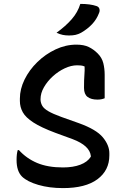

<svg xmlns="http://www.w3.org/2000/svg" viewBox="-20 -949 640 985"><path d="M372 -720Q410 -720 435 -708Q460 -696 481 -675Q503 -653 510 -625Q517 -597 517 -565V-445Q501 -438 480 -438Q447 -438 429 -452Q411 -466 411 -498Q411 -541 413 -564.5Q415 -588 414 -608Q405 -612 395.5 -613Q386 -614 376 -614Q345 -614 312 -598.5Q279 -583 251 -557.5Q223 -532 205.5 -501.5Q188 -471 188 -441V-436Q189 -420 197 -406Q205 -392 228 -378.5Q251 -365 295 -349L385 -317Q474 -285 507.5 -244.5Q541 -204 541 -163V-152Q541 -75 480 -29.5Q419 16 303 16Q233 16 176.5 -0.5Q120 -17 93 -43Q65 -71 65 -128Q65 -160 71 -179H77Q116 -136 170.5 -113Q225 -90 303 -90Q355 -90 392 -104Q429 -118 446 -145V-149Q440 -202 353 -235L263 -268Q191 -295 151.5 -320.5Q112 -346 97 -373Q82 -400 82 -431V-443Q82 -492 106 -541Q130 -590 171.5 -630.5Q213 -671 265 -695.5Q317 -720 372 -720ZM392 -929Q443 -929 475 -918Q487 -914 490 -903.5Q493 -893 488 -882Q476 -850 452.5 -825Q429 -800 396 -781Q381 -773 367 -770Q353 -767 334 -767Q317 -767 302 -770Q287 -773 270 -781Q317 -815 348 -850.5Q379 -886 392 -929Z"/></svg>

Font: Recursive Mn Csl St Med
Style: Regular
Weight: 500
Monospace: yes
Version: Version 1.079;hotconv 1.0.112;makeotfexe 2.5.65598; ttfautoh